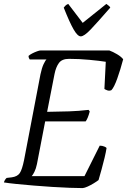

<svg xmlns="http://www.w3.org/2000/svg" viewBox="-27 -962 650 982"><path d="M396 0Q370 0 329 -1.5Q288 -3 240 -6Q192 -9 144.5 -13Q97 -17 57 -21Q17 -25 -7 -29Q-3 -43 7 -52L33 -55Q62 -59 74 -76.5Q86 -94 96 -143L180 -582Q187 -615 196 -634Q205 -653 211 -658H125Q123 -660 121 -665Q119 -670 119 -676Q125 -682 137.5 -688.5Q150 -695 162.5 -699.5Q175 -704 181 -704H532Q551 -697 572 -684.5Q593 -672 603 -659Q589 -606 573 -561Q557 -516 543 -501Q532 -496 521.5 -500Q511 -504 507 -507L514 -646Q483 -651 430 -656Q377 -661 326 -661Q290 -661 274.5 -640Q259 -619 252 -584L214 -390Q280 -391 327 -392.5Q374 -394 426 -400L432 -392Q427 -373 421.5 -360Q416 -347 411 -341H204L162 -123Q157 -99 149 -83Q141 -67 135 -61H405L483 -217Q496 -217 506.5 -212.5Q517 -208 518 -205Q515 -185 508 -155.5Q501 -126 492.5 -95.5Q484 -65 477 -41Q468 -34 452.5 -24.5Q437 -15 421.5 -8Q406 -1 396 0ZM386 -776Q370 -776 349.5 -811.5Q329 -847 299 -923Q302 -927 307 -932.5Q312 -938 322 -942L396 -845L517 -942Q524 -937 530 -932Q536 -927 537 -923Q470 -846 436.5 -811Q403 -776 386 -776Z"/></svg>

Font: Texturina 72pt 72pt Light
Style: Italic
Weight: 300
Italic angle: -11°
Designer: Guillermo Torres Carreño
Foundry: Omnibus-Type
Version: Version 1.002; ttfautohint (v1.8.3)